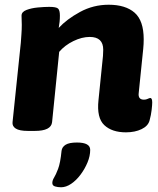

<svg xmlns="http://www.w3.org/2000/svg" viewBox="-20 -551 667 811"><path d="M512 8Q453 8 420.5 -22.5Q388 -53 396 -128L415 -315Q416 -327 416 -341Q416 -395 359 -395Q326 -395 290 -377.5Q254 -360 230 -332L200 -35Q196 2 127 2H98Q62 2 46.5 -8Q31 -18 33 -35L68 -371Q69 -387 70.5 -406.5Q72 -426 72 -446Q72 -455 71.5 -464.5Q71 -474 71 -485Q71 -501 92 -509Q113 -517 140.5 -519.5Q168 -522 188 -522Q217 -522 225 -515Q233 -508 233 -485Q233 -459 228 -433Q262 -470 318 -500.5Q374 -531 439 -531Q510 -531 548.5 -497.5Q587 -464 587 -385Q587 -375 586.5 -365Q586 -355 585 -345L566 -159Q562 -130 588 -130Q597 -130 604 -133.5Q611 -137 615 -137Q623 -137 623 -118Q623 -108 620.5 -86.5Q618 -65 612 -43Q606 -19 578 -5.5Q550 8 512 8ZM238 240Q224 240 212.5 236.5Q201 233 201 222Q201 211 208.5 199Q216 187 225.5 162Q235 137 240 86Q242 70 257 60.5Q272 51 305 51Q361 51 361 82Q361 108 349.5 135.5Q338 163 320 187Q302 211 280.5 225.5Q259 240 238 240Z"/></svg>

Font: Asap Semi Expanded Semi Expanded ExtraBold
Style: Italic
Weight: 800
Width: 6
Italic angle: -6°
Designer: Pablo Cosgaya
Foundry: Omnibus-Type
Version: Version 3.001; ttfautohint (v1.8.4.7-5d5b)